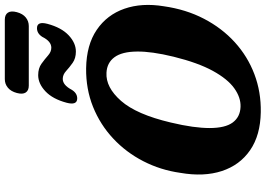

<svg xmlns="http://www.w3.org/2000/svg" viewBox="-173 -917 1103 797"><g transform="rotate(-90 378.5 -518.5)"><path d="M493.5 -712.5Q590.5 -711 653 -668.5Q715.5 -626 740.8 -553.5Q766 -481 751 -390Q738 -298 699.2 -223.5Q660.5 -149 601.8 -95.5Q543 -42 469 -14Q395 14 311.5 12.5Q215.5 11 153.5 -31.8Q91.5 -74.5 67 -149.2Q42.5 -224 59.5 -321.5Q71 -403.5 107.8 -475Q144.5 -546.5 202 -600.2Q259.5 -654 333.5 -683.8Q407.5 -713.5 493.5 -712.5ZM333.5 -71.5Q372 -70 410.5 -97.5Q449 -125 482.8 -186.5Q516.5 -248 541.5 -349Q553 -396 558.2 -433.8Q563.5 -471.5 563 -501.5Q562.5 -563.5 539.5 -594.8Q516.5 -626 475 -628Q414.5 -631.5 358.2 -567.5Q302 -503.5 268.5 -361.5Q256.5 -311.5 251 -271.5Q245.5 -231.5 245.5 -200.5Q245.5 -135 268.5 -104Q291.5 -73 333.5 -71.5ZM563 -755Q535 -755 516 -768.5Q497 -782 482 -795.8Q467 -809.5 449.5 -809.5Q424 -809.5 404.5 -772.5Q390.5 -749.5 368.5 -749.5Q339 -749.5 350.5 -793.5Q366 -851.5 398 -881.5Q430 -911.5 465 -911.5Q493.5 -911.5 512.5 -897.8Q531.5 -884 546.8 -870.5Q562 -857 579 -857Q605.5 -857 624 -894.5Q638 -916.5 660 -916.5Q689.5 -916.5 678 -873Q662.5 -815 630.5 -785Q598.5 -755 563 -755ZM391 -1000Q397.5 -1024.5 412.8 -1037.2Q428 -1050 448.5 -1050H695.5Q716 -1050 724.5 -1037.2Q733 -1024.5 726.5 -1000Q720 -975.5 704.5 -963Q689 -950.5 669 -950.5H421.5Q401.5 -950.5 393 -963.2Q384.5 -976 391 -1000Z"/></g></svg>

Font: Fraunces 72pt S100
Style: Bold Italic
Weight: 700
Italic angle: -16°
Version: Version 1.000; ttfautohint (v1.8.3)